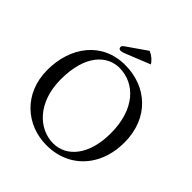

<svg xmlns="http://www.w3.org/2000/svg" viewBox="-219 -975 1140 1140"><g transform="rotate(45 351.0 -405.0)"><path d="M666 -329C666 -536 523 -658 344 -658C150 -658 37 -504 37 -310C37 -113 180 10 350 10C461 10 549 -38 604 -116C644 -173 666 -245 666 -329ZM331 -622C463 -622 570 -512 570 -310C570 -131 484 -26 370 -26C248 -26 133 -135 133 -327C133 -537 232 -622 331 -622ZM387 -820 263 -734C250 -725 248 -720 248 -713C248 -705 254 -698 263 -698C272 -698 284 -701 305 -710L449 -768C436 -789 416 -807 387 -820Z"/></g></svg>

Font: Libertinus Math
Style: Regular
Weight: 400
Designer: Philipp H. Poll, Khaled Hosny
Foundry: Caleb Maclennan
Version: Version 7.050;RELEASE